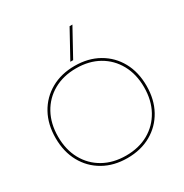

<svg xmlns="http://www.w3.org/2000/svg" viewBox="-223 -1172 1296 1354"><g transform="rotate(-30 425.0 -495.0)"><path d="M425 10Q315 10 231.5 -37.5Q148 -85 101.5 -169.5Q55 -254 55 -365Q55 -477 101.5 -561Q148 -645 231.5 -692.5Q315 -740 425 -740Q535 -740 618.5 -692.5Q702 -645 748.5 -561Q795 -477 795 -365Q795 -254 748.5 -169.5Q702 -85 618.5 -37.5Q535 10 425 10ZM425 -10Q530 -10 608.5 -54.5Q687 -99 731 -179Q775 -259 775 -365Q775 -471 731 -551Q687 -631 608.5 -675.5Q530 -720 425 -720Q321 -720 242 -675.5Q163 -631 119 -551Q75 -471 75 -365Q75 -259 119 -179Q163 -99 242 -54.5Q321 -10 425 -10ZM437 -780H414L535 -1000H558Z"/></g></svg>

Font: M PLUS 2 Thin Thin
Style: Regular
Weight: 250
Version: Version 1.001